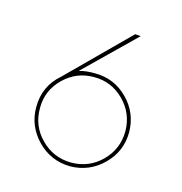

<svg xmlns="http://www.w3.org/2000/svg" viewBox="-135 -868 942 993"><g transform="rotate(20 336.0 -371.0)"><path d="M585 -262.5Q593.8 -160 526.9 -81.2Q460 -2.5 357.5 7.5Q253.8 15 175.6 -52.5Q97.5 -120 88.8 -221.2Q78.8 -333.8 157.5 -413.8L441.2 -750H471.2L231.2 -471.2Q263.8 -485 316.2 -488.8Q418.8 -497.5 496.9 -431.2Q575 -365 585 -262.5ZM356.2 -12.5Q451.2 -21.2 511.9 -93.1Q572.5 -165 565 -260Q556.2 -355 483.8 -416.2Q411.2 -477.5 317.5 -468.8Q223.8 -461.2 161.9 -388.8Q100 -316.2 108.8 -222.5Q116.2 -127.5 188.8 -66.2Q261.2 -5 356.2 -12.5Z"/></g></svg>

Font: Now Thin
Style: Regular
Weight: 250
Designer: Alfredo Marco Pradil
Foundry: Alfredo Marco Pradil
Version: Version 1.002;PS 001.002;hotconv 1.0.88;makeotf.lib2.5.64775